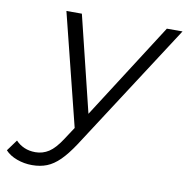

<svg xmlns="http://www.w3.org/2000/svg" viewBox="-183 -603 860 881"><g transform="rotate(10 247.5 -163.0)"><path d="M23 199Q-14 199 -48 186.5Q-82 174 -102 152L-64 100Q-47 118 -24 128Q-1 138 28 138Q62 138 90.5 119.5Q119 101 150 53L203 -28L212 -38L524 -525H597L213 68Q180 118 151 146.5Q122 175 91.5 187Q61 199 23 199ZM191 15 56 -525H128L246 -43Z"/></g></svg>

Font: MOST Montserrat
Style: Italic
Weight: 400
Italic angle: -11.3°
Designer: Julieta Ulanovsky
Foundry: Julieta Ulanovsky
Version: Version 8.000;March 11, 2024;FontCreator 15.0.0.2926 64-bit